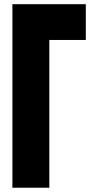

<svg xmlns="http://www.w3.org/2000/svg" viewBox="-20 -879 439 899"><path d="M210.9 0H38.1V-859.4H381.8V-691.9H210.9Z"/></svg>

Font: Anton
Style: Regular
Weight: 400
Designer: Vernon Adams, Tural Alisoy
Foundry: Vernon Adams
Version: Version 2.300